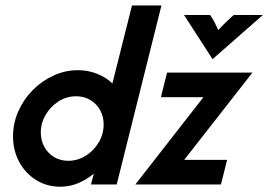

<svg xmlns="http://www.w3.org/2000/svg" viewBox="-20 -687 999 715"><path d="M204.2 8.3Q154.9 8.3 114.9 -16.3Q75 -41 51.7 -83.7Q28.5 -126.4 28.5 -179.2Q28.5 -228.5 48.3 -272.9Q68.1 -317.4 102.1 -351.7Q136.1 -386.1 179.9 -405.9Q223.6 -425.7 270.1 -425.7Q307.6 -425.7 341 -412.5Q374.3 -399.3 398.6 -376.4L471.5 -666.7H581.2L414.6 0H318.8L329.2 -40.3Q303.5 -18.8 271.9 -5.2Q240.3 8.3 204.2 8.3ZM234 -88.2Q269.4 -88.2 299.7 -107.3Q329.9 -126.4 347.9 -157.3Q366 -188.2 366 -223.6Q366 -252.8 353.1 -276.4Q340.3 -300 317 -314.2Q293.8 -328.5 263.2 -328.5Q227.8 -328.5 197.9 -309.4Q168.1 -290.3 150 -259.4Q131.9 -228.5 131.9 -193.8Q131.9 -164.6 144.8 -140.6Q157.6 -116.7 180.9 -102.4Q204.2 -88.2 234 -88.2ZM484 0 737.5 -325H579.2L602.1 -416.7H920.1L666 -91.7H825.7L802.8 0ZM771.5 -466.7 665.3 -631.2H762.5Q771.5 -618.1 778.5 -604.9Q785.4 -591.7 793.1 -575Q808.3 -591.7 821.9 -604.9Q835.4 -618.1 850.7 -631.2H959Z"/></svg>

Font: Afacad SemiBold
Style: Italic
Weight: 600
Italic angle: -14°
Designer: Kristian Moeller
Foundry: Dicotype
Version: Version 1.000